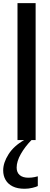

<svg xmlns="http://www.w3.org/2000/svg" viewBox="-41 -879 312 1205"><path d="M68.8 0V-859.4H182.6V0ZM113.8 305.7Q68.8 305.7 39.1 291Q9.3 276.4 -5.9 250.2Q-21 224.1 -21 190.4Q-21 142.1 12.5 89.4Q45.9 36.6 110.8 0H156.7Q116.2 41 89.8 87.4Q63.5 133.8 63.5 172.9Q63.5 203.6 82.8 220Q102.1 236.3 136.7 236.3Q159.2 236.3 176.3 232.4Q193.4 228.5 196.3 227.5V288.6Q188 293.5 163.3 299.6Q138.7 305.7 113.8 305.7Z"/></svg>

Font: Antonio SemiBold
Style: Regular
Weight: 600
Designer: Vernon Adams
Foundry: Vernon Adams
Version: Version 1.002